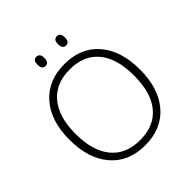

<svg xmlns="http://www.w3.org/2000/svg" viewBox="-233 -1052 1230 1230"><g transform="rotate(-45 382.0 -437.5)"><path d="M63 -358.9Q63 -529.3 148.7 -627.2Q234.4 -725.1 382.8 -725.1Q532.2 -725.1 616.7 -626.7Q701.2 -528.3 701.2 -357.9Q701.2 -188 616.2 -89.1Q531.2 9.8 381.8 9.8Q232.9 9.8 147.9 -89.1Q63 -188 63 -358.9ZM117.2 -357.9Q117.2 -204.6 185.5 -120.8Q253.9 -37.1 381.8 -37.1Q510.7 -37.1 578.9 -120.1Q647 -203.1 647 -357.9Q647 -512.2 578.9 -594.5Q510.7 -676.8 382.8 -676.8Q255.4 -676.8 186.3 -593.8Q117.2 -510.7 117.2 -357.9ZM258.3 -843.3Q258.3 -865.7 265.9 -875.5Q273.4 -885.3 289.1 -885.3Q320.3 -885.3 320.3 -843.3Q320.3 -801.3 289.1 -801.3Q258.3 -801.3 258.3 -843.3ZM444.3 -843.3Q444.3 -865.7 451.9 -875.5Q459.5 -885.3 475.1 -885.3Q506.3 -885.3 506.3 -843.3Q506.3 -801.3 475.1 -801.3Q444.3 -801.3 444.3 -843.3Z"/></g></svg>

Font: Open Sans Light
Style: Regular
Weight: 300
Foundry: Ascender Corporation
Version: Version 1.10